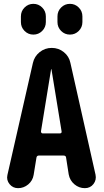

<svg xmlns="http://www.w3.org/2000/svg" viewBox="-20 -980 540 1000"><path d="M292 -285.2Q296.9 -285.2 299.3 -288.1Q301.8 -291 300.8 -295.9L248 -619.1Q248 -620.1 247.1 -620.1Q246.1 -620.1 246.1 -619.1L193.4 -295.9Q193.4 -291 195.8 -288.1Q198.2 -285.2 202.1 -285.2ZM346.7 -652.3 477.5 -70.3Q483.4 -43 466.8 -21.5Q450.2 0 421.9 0Q391.6 0 367.7 -20Q343.8 -40 337.9 -71.3L324.2 -159.2Q323.2 -169.9 310.5 -169.9H182.6Q171.9 -169.9 169.9 -159.2L155.3 -69.3Q150.4 -39.1 127 -19.5Q103.5 0 74.2 0Q46.9 0 29.8 -21Q12.7 -42 18.6 -68.4L151.4 -652.3Q159.2 -686.5 186.5 -708.5Q213.9 -730.5 249.5 -730.5Q285.2 -730.5 312.5 -708.5Q339.8 -686.5 346.7 -652.3ZM279.3 -894.5Q279.3 -921.9 298.3 -940.9Q317.4 -960 344.2 -960Q371.1 -960 390.1 -940.9Q409.2 -921.9 409.2 -894.5V-865.2Q409.2 -837.9 390.1 -818.8Q371.1 -799.8 344.2 -799.8Q317.4 -799.8 298.3 -818.8Q279.3 -837.9 279.3 -865.2ZM88.9 -894.5Q88.9 -921.9 107.9 -940.9Q127 -960 153.8 -960Q180.7 -960 199.7 -940.9Q218.8 -921.9 218.8 -894.5V-865.2Q218.8 -837.9 199.7 -818.8Q180.7 -799.8 153.8 -799.8Q127 -799.8 107.9 -818.8Q88.9 -837.9 88.9 -865.2Z"/></svg>

Font: Rounded-X Mgen+ 1m bold
Style: Bold
Weight: 700
Designer: [Source Han Sans]
Ryoko NISHIZUKA  (kana & ideographs); Paul D. Hunt (Latin, Greek & Cyrillic); Wenlong ZHANG  (bopomofo
Version: Version 1.059.20150602